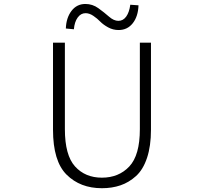

<svg xmlns="http://www.w3.org/2000/svg" viewBox="-20 -946 1040 978"><path d="M499 12.7Q388.7 12.7 319.3 -56.2Q250 -125 250 -285.2V-728.5H310.5V-288.1Q310.5 -155.3 362.3 -98.1Q414.1 -41 499 -41Q585 -41 638.7 -98.1Q692.4 -155.3 692.4 -288.1V-728.5H749V-285.2Q749 -202.1 729 -142.1Q709 -82 672.9 -49.3Q636.7 -16.6 593.8 -2Q550.8 12.7 499 12.7ZM584 -793Q555.7 -793 530.8 -806.6Q505.9 -820.3 490.7 -835.9Q475.6 -851.6 455.6 -865.2Q435.5 -878.9 416 -878.9Q391.6 -878.9 375.5 -856.4Q359.4 -834 356.4 -796.9L315.4 -800.8Q317.4 -855.5 344.2 -890.6Q371.1 -925.8 415 -925.8Q451.2 -925.8 481 -904.3Q510.7 -882.8 535.2 -861.3Q559.6 -839.8 583 -839.8Q607.4 -839.8 623 -861.8Q638.7 -883.8 643.6 -921.9L685.5 -918.9Q683.6 -862.3 656.2 -827.6Q628.9 -793 584 -793Z"/></svg>

Font: GenEi Gothic M Light
Style: Regular
Weight: 300
Designer: o_tamon (Modified); [Source Han Sans]
Ryoko NISHIZUKA  (kana & ideographs); Paul D. Hunt (Latin, Greek & Cyrillic); Wenl
Version: Version 1.1a;Original Version 1.004